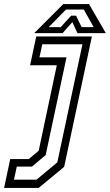

<svg xmlns="http://www.w3.org/2000/svg" viewBox="-86 -718 537 938"><path d="M-66 200 -36 59H54.5L103 18.5L191.5 -399H61L91 -540H363L227.5 97L103 200ZM-17.8 159.8H92.5L194 75.2L316.8 -501.8H120.5L106.8 -437.8H238.8L137.2 39.5L70.2 95.8H-4ZM223 -698H349L431 -556H292.5L267.5 -610L219.5 -556H81ZM236.5 -671.5 152 -585.5H210.8L261.5 -641.5H285.5L312.8 -585.5H371.5L323.5 -671.5Z"/></svg>

Font: Tourney Thin
Style: Italic
Weight: 100
Italic angle: -12°
Designer: Tyler Finck
Foundry: Etcetera Type Co
Version: Version 1.015